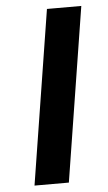

<svg xmlns="http://www.w3.org/2000/svg" viewBox="-52 -740 434 774"><g transform="rotate(-5 165.0 -352.5)"><path d="M56 0 168 -705H307L195 0Z"/></g></svg>

Font: Nunito Sans 10pt SemiExpanded
Style: Bold Italic
Weight: 700
Width: 6
Italic angle: -9°
Designer: Vernon Adams
Foundry: Vernon Adams
Version: Version 3.101;gftools[0.9.27]